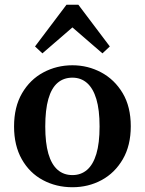

<svg xmlns="http://www.w3.org/2000/svg" viewBox="-20 -772 608 806"><path d="M284 14Q216 14 160 -16Q104 -46 71.5 -103.5Q39 -161 39 -241Q39 -323 72.5 -380.5Q106 -438 162 -468Q218 -498 284 -498Q349 -498 405 -468Q461 -438 495 -381Q529 -324 529 -242Q529 -161 495.5 -103.5Q462 -46 406.5 -16Q351 14 284 14ZM284 -37Q320 -37 345.5 -59Q371 -81 384.5 -126Q398 -171 398 -241Q398 -311 384.5 -356Q371 -401 345.5 -423.5Q320 -446 284 -446Q247 -446 221.5 -424Q196 -402 183 -356.5Q170 -311 170 -241Q170 -172 183 -127Q196 -82 221.5 -59.5Q247 -37 284 -37ZM410 -548 240 -695H328L158 -548L127 -577L259 -752H309L441 -577Z"/></svg>

Font: Source Serif 4 18pt SemiBold
Style: Regular
Weight: 600
Designer: Frank Grießhammer
Foundry: Adobe Systems Incorporated
Version: Version 4.004;hotconv 1.0.116;makeotfexe 2.5.65601